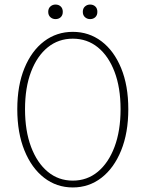

<svg xmlns="http://www.w3.org/2000/svg" viewBox="-20 -812 640 844"><path d="M300 12Q229 12 174 -30.5Q119 -73 87.5 -150.5Q56 -228 56 -332Q56 -436 87.5 -512.5Q119 -589 174 -630.5Q229 -672 300 -672Q371 -672 426 -630.5Q481 -589 512.5 -512.5Q544 -436 544 -332Q544 -228 512.5 -150.5Q481 -73 426 -30.5Q371 12 300 12ZM300 -18Q363 -18 410 -57Q457 -96 483.5 -166.5Q510 -237 510 -332Q510 -427 483.5 -496.5Q457 -566 410 -604Q363 -642 300 -642Q237 -642 190 -604Q143 -566 116.5 -496.5Q90 -427 90 -332Q90 -237 116.5 -166.5Q143 -96 190 -57Q237 -18 300 -18ZM224 -728Q211 -728 201.5 -736.5Q192 -745 192 -760Q192 -775 201.5 -783.5Q211 -792 224 -792Q238 -792 247 -783.5Q256 -775 256 -760Q256 -745 247 -736.5Q238 -728 224 -728ZM376 -728Q363 -728 353.5 -736.5Q344 -745 344 -760Q344 -775 353.5 -783.5Q363 -792 376 -792Q390 -792 399 -783.5Q408 -775 408 -760Q408 -745 399 -736.5Q390 -728 376 -728Z"/></svg>

Font: Source Code Pro ExtraLight ExtraLight
Style: Regular
Weight: 250
Monospace: yes
Version: Version 1.018;hotconv 1.0.116;makeotfexe 2.5.65601